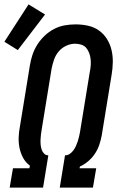

<svg xmlns="http://www.w3.org/2000/svg" viewBox="-40 -854 560 874"><path d="M4 0 19 -88H94L96 -100Q77 -114 65.5 -135Q54 -156 49 -180Q44 -204 45 -229.5Q46 -255 51 -280L96 -556Q100 -581 108 -605Q116 -629 130 -651Q144 -673 163.5 -691.5Q183 -710 206 -722Q229 -734 254 -738.5Q279 -743 304 -743Q333 -743 360.5 -737Q388 -731 410 -715.5Q432 -700 446.5 -677Q461 -654 467.5 -627Q474 -600 473.5 -571Q473 -542 468 -513L423 -237Q419 -216 412 -195Q405 -174 392.5 -155Q380 -136 362 -120.5Q344 -105 324 -96L322 -88H398L383 0H232L256 -147H257Q268 -147 277.5 -153.5Q287 -160 294 -169.5Q301 -179 305.5 -189Q310 -199 313.5 -209.5Q317 -220 319.5 -230.5Q322 -241 324 -252L369 -528Q372 -542 373 -556.5Q374 -571 372.5 -585Q371 -599 366 -612.5Q361 -626 352.5 -636Q344 -646 330.5 -650.5Q317 -655 302 -655Q282 -655 262 -646Q242 -637 227.5 -620Q213 -603 206 -582.5Q199 -562 195 -542L150 -266Q148 -254 146.5 -242.5Q145 -231 144.5 -219Q144 -207 145 -195.5Q146 -184 149.5 -173.5Q153 -163 160.5 -155Q168 -147 180 -147L156 0ZM41 -626 -20 -664 90 -834 165 -788Z"/></svg>

Font: Iosevka SS04 Semibold
Style: Italic
Weight: 600
Italic angle: -9°
Monospace: yes
Designer: Belleve Invis
Foundry: Belleve Invis
Version: Version 19.0.0; ttfautohint (v1.8.4)